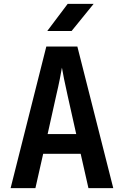

<svg xmlns="http://www.w3.org/2000/svg" viewBox="-20 -970 639 990"><path d="M223.6 -810.1 329.1 -950.2H462.9L349.1 -810.1ZM34.7 0 218.8 -730H378.9L564 0H436L396 -176.8H202.6L162.6 0ZM225.6 -278.8H373L329.1 -475.1Q317.9 -523.9 310.1 -563.5Q302.2 -603 299.3 -621.1Q296.4 -603 288.6 -563.5Q280.8 -523.9 269.5 -476.1Z"/></svg>

Font: UDEV Gothic 35
Style: Bold
Weight: 700
Version: v2.1.0; ttfautohint (v1.8.4.7-5d5b-dirty) -l 6 -r 45 -G 200 